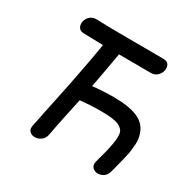

<svg xmlns="http://www.w3.org/2000/svg" viewBox="-159 -876 1038 1037"><g transform="rotate(30 360.5 -358.0)"><path d="M144 -47Q139 -24 151.5 -11.5Q164 1 183.5 1Q203 1 221 -11Q239 -23 245 -49Q249 -71 255.5 -105Q262 -139 270 -175.5Q278 -212 284.5 -243.5Q291 -275 295 -293Q360 -300 424 -300Q502 -300 533 -287Q564 -273 570 -252Q577 -227 568 -178Q559 -128 537 -51Q531 -27 543 -13.5Q555 0 574.5 1Q594 2 612 -10Q630 -22 636 -47Q640 -61 646.5 -87Q653 -113 659.5 -139.5Q666 -166 669 -182Q673 -207 675 -238.5Q677 -270 668 -296Q652 -352 597.5 -376Q543 -400 446 -400Q381 -400 315 -393Q339 -520 355 -614Q494 -614 552 -613Q578 -613 593.5 -628Q609 -643 613 -663Q617 -683 608 -698Q599 -713 575 -713Q497 -714 366 -714Q234 -714 158 -717Q132 -718 116 -703.5Q100 -689 96 -669.5Q92 -650 100.5 -634Q109 -618 133 -617Q186 -615 255 -614Q248 -570 238.5 -517.5Q229 -465 219 -415Q209 -365 202 -328Q193 -285 182.5 -234.5Q172 -184 161.5 -134.5Q151 -85 144 -47Z"/></g></svg>

Font: Balsamiq Sans
Style: Italic
Weight: 400
Italic angle: -12°
Designer: Michael Angeles
Foundry: Balsamiq SRL
Version: Version 1.020; ttfautohint (v1.8.4.7-5d5b);gftools[0.9.26]